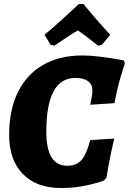

<svg xmlns="http://www.w3.org/2000/svg" viewBox="-20 -935 648 966"><path d="M26 -257Q26 -381 70 -471Q114 -561 197 -608.5Q280 -656 395 -656Q431 -656 477.5 -650.5Q524 -645 558.5 -639Q593 -633 603 -631L608 -615Q606 -608 597 -581Q588 -554 576.5 -510Q565 -466 556 -416L434 -408Q436 -416 440.5 -441.5Q445 -467 445 -479Q445 -510 423 -526.5Q401 -543 359 -543Q213 -543 213 -272Q213 -101 318 -101Q364 -101 389.5 -129.5Q415 -158 434 -230L555 -238Q550 -220 537 -158Q524 -96 516 -41L503 -27Q503 -26 470.5 -16Q438 -6 390 2.5Q342 11 287 11Q164 11 95 -59.5Q26 -130 26 -257ZM377 -915H400Q414 -897 460 -843.5Q506 -790 535 -760L493 -710L474 -705Q394 -768 372 -782Q347 -769 253 -705L234 -710L204 -760Q241 -790 299.5 -843.5Q358 -897 377 -915Z"/></svg>

Font: Alegreya ExtraBold
Style: Italic
Weight: 800
Italic angle: -7°
Designer: Juan Pablo del Peral
Foundry: Huerta Tipografica
Version: Version 2.007; ttfautohint (v1.6)